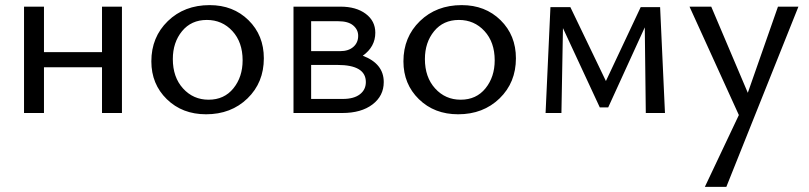

<svg xmlns="http://www.w3.org/2000/svg" viewBox="-20 -442 3164 751"><path d="M379 -416H457V0H379V-179H152V0H74V-416H152V-238H379Z M786 5Q693 5 632.5 -54Q572 -113 572 -202Q572 -297 636.5 -359.5Q701 -422 800 -422Q892 -422 952 -363Q1012 -304 1012 -214Q1012 -119 948 -57Q884 5 786 5ZM796 -52Q857 -52 893 -96.5Q929 -141 929 -206Q929 -277 889 -320.5Q849 -364 789 -364Q728 -364 692 -320Q656 -276 656 -211Q656 -140 696 -96Q736 -52 796 -52Z M1399 -224Q1481 -193 1481 -121Q1481 -67 1437 -33.5Q1393 0 1319 0H1128V-416H1312Q1373 -416 1410.5 -388Q1448 -360 1448 -314Q1448 -259 1399 -224ZM1303 -359H1197V-242H1311Q1343 -242 1362 -258.5Q1381 -275 1381 -302Q1381 -326 1361.5 -342.5Q1342 -359 1303 -359ZM1321 -55Q1364 -55 1387.5 -73Q1411 -91 1411 -121Q1411 -188 1300 -188H1197V-55Z M1772 5Q1679 5 1618.5 -54Q1558 -113 1558 -202Q1558 -297 1622.5 -359.5Q1687 -422 1786 -422Q1878 -422 1938 -363Q1998 -304 1998 -214Q1998 -119 1934 -57Q1870 5 1772 5ZM1782 -52Q1843 -52 1879 -96.5Q1915 -141 1915 -206Q1915 -277 1875 -320.5Q1835 -364 1775 -364Q1714 -364 1678 -320Q1642 -276 1642 -211Q1642 -140 1682 -96Q1722 -52 1782 -52Z M2581 0H2506L2502 -335L2359 -22H2326L2182 -332L2176 0H2114L2133 -414H2211L2350 -125L2486 -414H2562Z M3023 -416H3103L2821 289H2737L2870 8L2677 -416H2762L2905 -79Z"/></svg>

Font: EauTest Medium
Style: Regular
Weight: 500
Designer: Christian Thalmann (Catharsis Fonts)
Version: Version 0.001;PS 000.001;hotconv 1.0.88;makeotf.lib2.5.64775